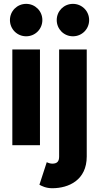

<svg xmlns="http://www.w3.org/2000/svg" viewBox="-20 -770 526 1018"><path d="M280.8 -663.6C280.8 -615.7 318.8 -577.6 366.7 -577.6C414.6 -577.6 452.6 -615.7 452.6 -663.6C452.6 -711.4 414.6 -749.5 366.7 -749.5C318.8 -749.5 280.8 -711.4 280.8 -663.6ZM32.7 -663.6C32.7 -615.7 70.8 -577.6 118.7 -577.6C166.5 -577.6 204.6 -615.7 204.6 -663.6C204.6 -711.4 166.5 -749.5 118.7 -749.5C70.8 -749.5 32.7 -711.4 32.7 -663.6ZM228 89.8 189 209.5C200.7 215.8 223.1 228 256.8 228C344.2 228 439.9 185.1 439.9 59.6V-507.8H293.5V59.6C293.5 85.4 283.7 97.7 256.8 97.7C248 97.7 234.4 93.8 228 89.8ZM45.4 0H191.9V-507.8H45.4Z"/></svg>

Font: Giphurs ExtraBold
Style: Regular
Weight: 800
Version: Version 1.000